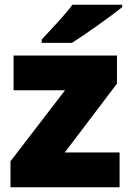

<svg xmlns="http://www.w3.org/2000/svg" viewBox="-20 -786 547 806"><path d="M493 -756V-766H284C251 -721 189 -657 155 -620V-606H282C336 -640 446 -718 493 -756ZM482 0V-146H252L471 -435V-553H37V-407H253L24 -109V0Z"/></svg>

Font: Noto Sans Gurmukhi Black
Style: Regular
Weight: 900
Designer: Jelle Bosma - Monotype Design Team
Foundry: Monotype Imaging Inc.
Version: Version 2.004